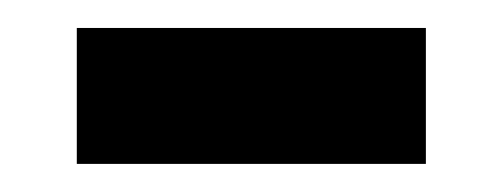

<svg xmlns="http://www.w3.org/2000/svg" viewBox="-20 -337 362 138"><path d="M286.1 -219.2H35.2V-316.9H286.1Z"/></svg>

Font: Open Sans
Style: SemiBold
Weight: 600
Foundry: Ascender Corporation
Version: Version 1.10